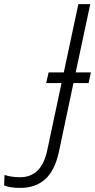

<svg xmlns="http://www.w3.org/2000/svg" viewBox="-183 -734 463 936"><path d="M-84 182Q-10 182 37 140Q84 98 104 7L175 -329H249L260 -381H186L257 -714H199L128 -381H54L42 -329H117L47 0Q19 130 -85 130Q-126 130 -161 119L-163 170Q-134 182 -84 182Z"/></svg>

Font: Noto Sans UI Light
Style: Italic
Weight: 300
Italic angle: -12°
Designer: Monotype Design Team
Foundry: Monotype Imaging Inc.
Version: Version 1.901